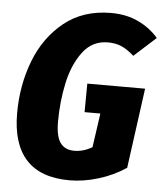

<svg xmlns="http://www.w3.org/2000/svg" viewBox="-52 -759 703 824"><g transform="rotate(5 299.0 -347.5)"><path d="M598 -623 504 -538Q475 -564 449.5 -575Q424 -586 391 -586Q324 -586 283 -531.5Q242 -477 224.5 -396Q207 -315 207 -228Q207 -165 227 -137.5Q247 -110 287 -110Q326 -110 364 -132L385 -279H317L318 -402H567L520 -57Q466 -21 402 -1.5Q338 18 278 18Q153 18 91 -49.5Q29 -117 29 -249Q29 -370 69.5 -475.5Q110 -581 192 -647Q274 -713 394 -713Q460 -713 511.5 -688.5Q563 -664 598 -623Z"/></g></svg>

Font: Fira Sans Condensed ExtraBold
Style: Italic
Weight: 800
Width: 3
Italic angle: -8°
Designer: bBox Type GmbH & Carrois Corporate GbR & Edenspiekermann AG
Foundry: bBox Type GmbH & Carrois Corporate GbR & Edenspiekermann AG
Version: Version 4.301